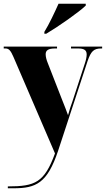

<svg xmlns="http://www.w3.org/2000/svg" viewBox="-23 -786 568 1030"><path d="M215 -615V-605H225C288 -642 401 -721 437 -756V-766H291C271 -721 240 -655 215 -615ZM19 214V224H50C170 224 231 197 289 22L447 -459C465 -511 480 -526 520 -526H525V-536H358V-526H396C428 -526 442 -517 442 -494C442 -483 439 -466 433 -448L366 -243C357 -219 350 -197 342 -168C333 -193 323 -219 312 -246L234 -446C226 -465 222 -482 222 -495C222 -516 236 -526 273 -526H283V-536H-3V-526H6C25 -526 34 -515 49 -481L272 37C215 193 166 214 19 214Z"/></svg>

Font: Noto Serif Display Condensed Black
Style: Regular
Weight: 900
Width: 3
Designer: Monotype Design Team
Foundry: Monotype Imaging Inc.
Version: Version 2.009